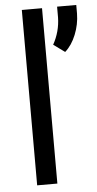

<svg xmlns="http://www.w3.org/2000/svg" viewBox="-54 -784 412 818"><g transform="rotate(-5 152.0 -375.5)"><path d="M157.7 0H71.3V-750H157.7ZM222.2 -751H304.2V-713.9Q303.7 -668 286.1 -624.5Q268.6 -581.1 239.7 -555.7L191.4 -590.8Q221.2 -644.5 222.2 -705.1Z"/></g></svg>

Font: RobotoCondensed-Regular
Style: Regular
Weight: 400
Designer: Google
Version: Version 2.001201; 2014